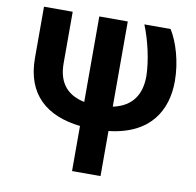

<svg xmlns="http://www.w3.org/2000/svg" viewBox="-85 -632 972 952"><g transform="rotate(10 401.5 -156.0)"><path d="M60.4 -545.5V-287.6C60.4 -103.3 169 -13.1 338.8 6V233H482.2V6C692.1 -17.4 763.5 -149.9 763.5 -294C763.5 -393.8 733 -489.3 697.8 -545.5H565.7C596.2 -470.5 618.6 -372.2 620 -294C620 -205.6 582 -137.8 482.2 -116.5V-545.5H338.8V-115.1C258.9 -131.4 204.9 -181.1 204.9 -286.2V-545.5Z"/></g></svg>

Font: Karasuma Gothic
Style: Bold
Weight: 700
Designer: Rasmus Andersson / Ryoko Nishizuka
Foundry: Genbu
Version: Version 1.00